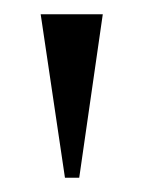

<svg xmlns="http://www.w3.org/2000/svg" viewBox="-20 -716 201 269"><path d="M71 -467 37 -696H124L91 -467Z"/></svg>

Font: Manuale Light
Style: Regular
Weight: 300
Designer: Eduardo Tunni / Pablo Cosgaya
Foundry: Eduardo Tunni / Pablo Cosgaya
Version: Version 1.002